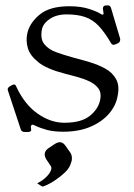

<svg xmlns="http://www.w3.org/2000/svg" viewBox="-20 -474 494 707"><path d="M408 -312Q402 -309 399 -309Q392 -309 389 -315Q365 -356 343 -379Q321 -402 293 -411.5Q265 -421 225 -421Q188 -421 163 -404Q138 -387 134 -364Q128 -330 143.5 -311Q159 -292 186.5 -282Q214 -272 246 -263Q277 -255 309 -245.5Q341 -236 367.5 -221.5Q394 -207 407.5 -182.5Q421 -158 413 -120Q407 -85 381 -55Q355 -25 312.5 -7Q270 11 213 11Q178 11 153.5 4.5Q129 -2 108 -12Q102 -15 101 -15Q95 -15 94 -9Q93 -8 93.5 -6Q94 -4 94 -2Q95 4 95 5Q94 12 83 12H71Q61 12 57 4L10 -138Q8 -144 8 -146Q10 -153 18 -157L23 -160Q29 -163 32 -163Q37 -163 40 -155Q70 -90 118 -56Q166 -22 217 -22Q280 -22 311.5 -48Q343 -74 349 -107Q354 -132 342.5 -148Q331 -164 310 -174Q289 -184 264.5 -190.5Q240 -197 218 -203Q152 -220 121 -245Q90 -270 82.5 -297Q75 -324 80 -348Q87 -387 124.5 -419Q162 -451 235 -451Q279 -451 310 -440.5Q341 -430 352 -422Q356 -420 358 -420Q361 -420 361 -423Q362 -425 361 -428Q360 -431 360 -435Q359 -439 359 -441.5Q359 -444 359 -445Q361 -454 370 -454H379Q386 -454 389 -444L422 -333Q423 -330 422.5 -328Q422 -326 422 -324Q421 -318 413 -314ZM239 88Q247 100 244 118Q243 122 241.5 125.5Q240 129 239 133Q233 148 218 162Q203 176 185.5 188Q168 200 154 206.5Q140 213 136 213Q133 212 130 209.5Q127 207 117 201Q139 190 153 175Q167 160 169 148Q170 141 166 136L150 112Q143 100 145 90Q147 80 158 72L182 56Q195 48 204 50Q214 52 222 64Z"/></svg>

Font: Young Serif Light
Style: Italic
Weight: 300
Italic angle: -10.979°
Designer: Bastien Sozeau
Foundry: NBR — Bastien Sozeau
Version: Version 5.001